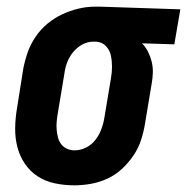

<svg xmlns="http://www.w3.org/2000/svg" viewBox="-20 -548 561 576"><path d="M203 8Q173 8 144.5 2Q116 -4 93 -19Q70 -34 54.5 -57Q39 -80 32 -107.5Q25 -135 25.5 -164.5Q26 -194 31 -223L50 -343Q55 -368 63.5 -392Q72 -416 87 -438Q102 -460 122.5 -477Q143 -494 166.5 -505Q190 -516 215 -522Q240 -528 264 -528H281L521 -520L503 -415L406 -418Q417 -407 424 -393Q431 -379 435 -363Q439 -347 438.5 -330Q438 -313 435 -297L415 -177Q411 -152 403 -127.5Q395 -103 380 -81Q365 -59 345.5 -41Q326 -23 302 -12Q278 -1 252.5 3.5Q227 8 203 8ZM204 -97Q221 -97 237.5 -105Q254 -113 265.5 -127.5Q277 -142 283.5 -159Q290 -176 293 -194L313 -314Q316 -331 316 -348.5Q316 -366 312.5 -382Q309 -398 297.5 -410Q286 -422 268 -423H259Q242 -423 226 -414Q210 -405 198.5 -390.5Q187 -376 181 -359.5Q175 -343 173 -326L153 -206Q151 -194 150 -182Q149 -170 150 -158.5Q151 -147 154 -135.5Q157 -124 163.5 -115.5Q170 -107 180.5 -102Q191 -97 204 -97Z"/></svg>

Font: Iosevka Extrabold Oblique
Style: Regular
Weight: 800
Italic angle: -9°
Monospace: yes
Designer: Belleve Invis
Foundry: Belleve Invis
Version: Version 32.5.0; ttfautohint (v1.8.4)